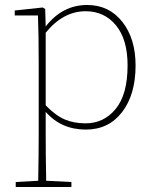

<svg xmlns="http://www.w3.org/2000/svg" viewBox="-20 -504 615 769"><path d="M163 -373V-82Q203 -41 239.5 -25.5Q276 -10 323 -10Q396 -10 443.5 -68Q491 -126 491 -242Q491 -346 444.5 -402.5Q398 -459 323 -459Q233 -459 163 -373ZM161 -468 163 -398Q230 -484 329 -484Q417 -484 470 -416.5Q523 -349 523 -242Q523 -125 469 -55Q415 15 324 15Q225 15 163 -56V35Q163 116 165 220L266 225V245H43V225L133 220Q135 116 135 35V-255Q135 -366 132 -442H39V-462L151 -474Z"/></svg>

Font: TypoPRO Source Serif Pro
Style: Regular
Weight: 200
Designer: Frank Grießhammer
Foundry: Adobe Systems Incorporated
Version: Version 1.017;PS (version unavailable);hotconv 1.0.79;makeot